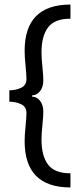

<svg xmlns="http://www.w3.org/2000/svg" viewBox="-20 -756 334 842"><path d="M121 -332Q141 -332 155.5 -314Q170 -296 170 -266Q170 -246 166 -208Q162 -170 162 -144Q162 -73 190.5 -34.5Q219 4 289 4V66Q88 66 88 -137Q88 -161 92 -201.5Q96 -242 96 -261Q96 -288 72.5 -299Q49 -310 21 -310V-360Q49 -360 72.5 -371Q96 -382 96 -409Q96 -428 92 -468.5Q88 -509 88 -533Q88 -736 289 -736V-674Q219 -674 190.5 -635.5Q162 -597 162 -526Q162 -500 166 -462Q170 -424 170 -404Q170 -374 155.5 -356Q141 -338 121 -338Z"/></svg>

Font: Glegoo
Style: Regular
Weight: 400
Version: Version 2.0.1; ttfautohint (v0.9) -r 48 -G 60